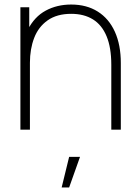

<svg xmlns="http://www.w3.org/2000/svg" viewBox="-20 -572 613 847"><path d="M285 120 252 255H285L333 120ZM471 -286Q471 -362 450.2 -412Q429.5 -462 390 -486.5Q350.5 -511 294 -511Q231 -511 190.2 -482.2Q149.5 -453.5 130.8 -404.8Q112 -356 112 -295L73 -294Q73 -382.5 102.5 -440.5Q132 -498.5 181.8 -525.2Q231.5 -552 294 -552Q362 -552 411.2 -521Q460.5 -490 486.8 -431.8Q513 -373.5 513 -294V0H471ZM70 0V-540H109V-430H112V0Z"/></svg>

Font: Hauora
Style: Regular
Weight: 400
Designer: Wayne Shih
Foundry: WCYS
Version: Version 1.001